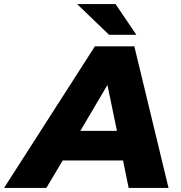

<svg xmlns="http://www.w3.org/2000/svg" viewBox="-88 -929 894 949"><path d="M-68 0 381 -700H576L745 0H548L520 -136H222L141 0ZM309 -282H490L443 -509ZM451 -757 293 -909H483L586 -757Z"/></svg>

Font: Montserrat ExtraBold
Style: Italic
Weight: 800
Italic angle: -11.3°
Designer: Julieta Ulanovsky
Foundry: Julieta Ulanovsky
Version: Version 9.000; ttfautohint (v1.8.4.7-5d5b)